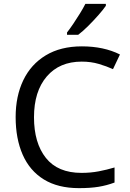

<svg xmlns="http://www.w3.org/2000/svg" viewBox="-20 -964 672 994"><path d="M403 -645Q288 -645 222 -568Q156 -491 156 -357Q156 -224 217.5 -146.5Q279 -69 402 -69Q449 -69 491 -77Q533 -85 573 -97V-19Q533 -4 490.5 3Q448 10 389 10Q280 10 207 -35Q134 -80 97.5 -163Q61 -246 61 -358Q61 -466 100.5 -548.5Q140 -631 217 -677.5Q294 -724 404 -724Q517 -724 601 -682L565 -606Q532 -621 491.5 -633Q451 -645 403 -645ZM528 -934Q516 -916 491 -887.5Q466 -859 437.5 -830.5Q409 -802 385 -784H327V-796Q342 -815 359.5 -841Q377 -867 394 -894.5Q411 -922 422 -944H528Z"/></svg>

Font: Noto Sans Lao
Style: Regular
Weight: 400
Designer: Monotype Design Team
Foundry: Monotype Imaging Inc.
Version: Version 2.003; ttfautohint (v1.8.4.7-5d5b)